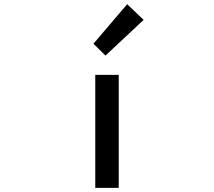

<svg xmlns="http://www.w3.org/2000/svg" viewBox="-20 -914 1040 934"><path d="M443.4 0V-549.8H557.6V0ZM493.2 -643.6 434.6 -701.2 598.6 -893.6 678.7 -817.4Z"/></svg>

Font: GenEi Gothic M SemiBold
Style: Regular
Weight: 500
Designer: o_tamon (Modified); [Source Han Sans]
Ryoko NISHIZUKA  (kana & ideographs); Paul D. Hunt (Latin, Greek & Cyrillic); Wenl
Version: Version 1.1a;Original Version 1.004